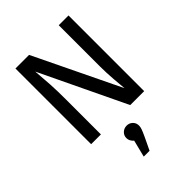

<svg xmlns="http://www.w3.org/2000/svg" viewBox="-277 -815 1236 1236"><g transform="rotate(-45 341.5 -196.5)"><path d="M583 0H456L176 -585Q182 -516 185.5 -457.5Q189 -399 189 -316V0H100V-689H224L507 -103Q504 -129 499 -194Q494 -259 494 -313V-689H583ZM403 133Q403 146 397.5 162Q392 178 377 210L336 296H283L312 180Q288 159 288 133Q288 109 305 93Q322 77 346 77Q370 77 386.5 93Q403 109 403 133Z"/></g></svg>

Font: Statis Sans
Style: Regular
Weight: 400
Designer: bBox Type GmbH
Foundry: bBox Type GmbH
Version: Version 1.000